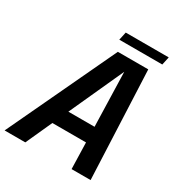

<svg xmlns="http://www.w3.org/2000/svg" viewBox="-222 -999 1070 1137"><g transform="rotate(30 313.0 -430.0)"><path d="M-25 0 323 -738.5H531L563 0H433L428 -179.5H198L116.5 0ZM246.5 -285H425.5L415 -655ZM294.5 -805 306.5 -860.5H600.5L588.5 -805Z"/></g></svg>

Font: Epilogue SemiBold
Style: Italic
Weight: 600
Italic angle: -12°
Designer: Tyler Finck
Foundry: Etcetera Type Co
Version: Version 2.111; ttfautohint (v1.8.3)